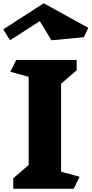

<svg xmlns="http://www.w3.org/2000/svg" viewBox="-37 -1152 559 1172"><path d="M413 0H44V-64L138 -145V-683L26 -714L62 -786H431V-723L336 -641V-104L449 -73ZM475 -925 277 -906 206 -1023 24 -906 -17 -973 230 -1132 502 -982Z"/></svg>

Font: Inknut Antiqua ExtraBold
Style: Regular
Weight: 800
Designer: Claus Eggers Sørensen
Foundry: Claus Eggers Sørensen
Version: Version 1.003; ttfautohint (v1.8.2) -l 8 -r 50 -G 200 -x 14 